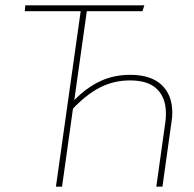

<svg xmlns="http://www.w3.org/2000/svg" viewBox="-20 -701 729 721"><path d="M627 -278Q627 -261 624 -243L590 0H567L601 -243Q603 -254 603 -276Q603 -333 570 -366Q537 -399 468 -399Q408 -399 356.5 -373Q305 -347 254 -293L213 0H190L283 -659H73L75 -681H522L515 -659H306L259 -325Q305 -372 356 -396Q407 -420 469 -420Q547 -420 587 -382Q627 -344 627 -278Z"/></svg>

Font: Fira Sans Thin
Style: Italic
Weight: 250
Italic angle: -8°
Designer: Carrois Corporate & Edenspiekermann AG
Foundry: Carrois Corporate GbR & Edenspiekermann AG
Version: Version 4.203